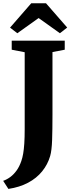

<svg xmlns="http://www.w3.org/2000/svg" viewBox="-43 -1000 468 1213"><path d="M-23 142.5Q1 134 22.5 118Q44 102 62 77Q80 52 92 16.5Q99 -3.5 103.5 -29.8Q108 -56 110.5 -93.5Q113 -131 113 -183.5V-670L31 -686V-743H366V-686L288.5 -671V-275Q288.5 -180.5 286.2 -115Q284 -49.5 274 -14.5Q258.5 39 223.2 82.5Q188 126 134.2 154.5Q80.5 183 10 193.5ZM66.5 -790 20.5 -825.5 154.5 -979.5H247.5L381.5 -826L335.5 -790L201 -886Z"/></svg>

Font: Merriweather 48pt Black
Style: Regular
Weight: 900
Version: Version 2.100